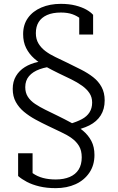

<svg xmlns="http://www.w3.org/2000/svg" viewBox="-20 -740 610 996"><path d="M258 -426 271 -397Q222 -394 186 -381Q150 -368 130.5 -345Q111 -322 111 -288Q111 -259 124.5 -238Q138 -217 162 -201Q186 -185 215.5 -170.5Q245 -156 278 -140Q315 -122 349 -103.5Q383 -85 410.5 -62Q438 -39 454 -8.5Q470 22 470 64Q470 117 443.5 156Q417 195 372 215.5Q327 236 269 236Q222 236 184.5 227Q147 218 119.5 203.5Q92 189 74 173V55H149V186Q139 175 131 164.5Q123 154 118 144.5Q113 135 111 128.5Q109 122 111 121Q128 143 150.5 159Q173 175 202.5 183Q232 191 269 191Q311 191 341.5 178Q372 165 388 139.5Q404 114 404 76Q404 41 390 17.5Q376 -6 351.5 -23.5Q327 -41 296 -55Q265 -69 231 -86Q197 -102 164 -120Q131 -138 104.5 -160Q78 -182 62 -211Q46 -240 46 -279Q46 -317 63 -345.5Q80 -374 109 -392Q138 -410 176.5 -418.5Q215 -427 258 -426ZM351 -61 341 -97Q379 -108 405 -122Q431 -136 444.5 -157.5Q458 -179 458 -208Q458 -236 444 -257Q430 -278 405.5 -295.5Q381 -313 349.5 -328.5Q318 -344 284 -360Q249 -377 216.5 -395Q184 -413 157.5 -436.5Q131 -460 115.5 -491Q100 -522 100 -563Q100 -612 125 -647Q150 -682 194.5 -701Q239 -720 295 -720Q338 -720 371.5 -711.5Q405 -703 428 -690Q451 -677 463 -663V-561H391V-662Q400 -660 407.5 -654.5Q415 -649 421 -641Q427 -633 429 -623.5Q431 -614 430 -605Q418 -626 399.5 -641.5Q381 -657 356 -666Q331 -675 296 -675Q253 -675 224 -662Q195 -649 180.5 -625.5Q166 -602 166 -568Q166 -537 179.5 -514.5Q193 -492 215.5 -475Q238 -458 267.5 -444Q297 -430 328 -415Q365 -397 400.5 -379Q436 -361 463.5 -339.5Q491 -318 507 -288.5Q523 -259 523 -219Q523 -174 502.5 -141.5Q482 -109 443.5 -89.5Q405 -70 351 -61Z"/></svg>

Font: Roboto Serif 28pt Condensed Light
Style: Regular
Weight: 300
Width: 3
Designer: Greg Gazdowicz
Foundry: Commercial Type
Version: Version 1.008